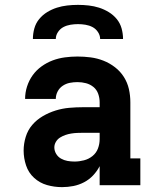

<svg xmlns="http://www.w3.org/2000/svg" viewBox="-20 -760 640 788"><path d="M235 8H234Q203 8 173 -0.5Q143 -9 120 -30Q97 -51 87 -81Q77 -111 77 -142Q77 -170 85.5 -198Q94 -226 112.5 -247.5Q131 -269 156 -283.5Q181 -298 208.5 -306.5Q236 -315 264.5 -317.5Q293 -320 321 -320H389V-340Q389 -358 383 -375Q377 -392 363.5 -403Q350 -414 333 -418.5Q316 -423 298 -423Q282 -423 266.5 -420Q251 -417 237.5 -408Q224 -399 216.5 -384.5Q209 -370 209 -354H83Q83 -380 91 -405Q99 -430 114 -451Q129 -472 150.5 -487.5Q172 -503 196 -512Q220 -521 246 -524.5Q272 -528 298 -528Q325 -528 352 -524.5Q379 -521 404.5 -511Q430 -501 452 -484Q474 -467 488.5 -444Q503 -421 509 -394.5Q515 -368 515 -340V-110H556V0H389V-78Q378 -57 362 -40Q346 -23 325 -12Q304 -1 281 3.5Q258 8 235 8ZM286 -97Q305 -97 324.5 -102Q344 -107 359.5 -119.5Q375 -132 382 -150.5Q389 -169 389 -189V-215H321Q309 -215 297 -214.5Q285 -214 272.5 -212Q260 -210 248.5 -206Q237 -202 226.5 -195.5Q216 -189 209.5 -178Q203 -167 203 -155Q203 -141 210.5 -128.5Q218 -116 230.5 -109Q243 -102 257 -99.5Q271 -97 286 -97ZM115 -600Q115 -622 121 -643.5Q127 -665 141 -682Q155 -699 174 -710.5Q193 -722 213.5 -728.5Q234 -735 256 -737.5Q278 -740 300 -740Q322 -740 344 -737.5Q366 -735 386.5 -728.5Q407 -722 426 -710.5Q445 -699 459 -682Q473 -665 479 -643.5Q485 -622 485 -600H391Q391 -615 382 -628.5Q373 -642 359.5 -649Q346 -656 330.5 -658.5Q315 -661 300 -661Q285 -661 269.5 -658.5Q254 -656 240.5 -649Q227 -642 218 -628.5Q209 -615 209 -600Z"/></svg>

Font: Iosevka Etoile Extrabold
Style: Regular
Weight: 800
Designer: Belleve Invis
Foundry: Belleve Invis
Version: Version 22.1.2; ttfautohint (v1.8.4)